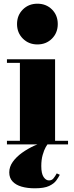

<svg xmlns="http://www.w3.org/2000/svg" viewBox="-20 -780 397 1037"><path d="M277.5 -460V-19.5H347.5V0H17.5V-19.5H87.5V-440.5H17.5V-460ZM182 -540Q135 -540 103.5 -571.5Q72 -603 72 -650Q72 -697.5 103.5 -728.8Q135 -760 182 -760Q229.5 -760 260.8 -728.8Q292 -697.5 292 -650Q292 -603 260.8 -571.5Q229.5 -540 182 -540ZM168 237Q127.5 237 96.5 228Q65.5 219 47.8 200Q30 181 30 151Q30 121 49 94.2Q68 67.5 99 45.2Q130 23 166.2 6.5Q202.5 -10 236.5 -19.5L241.5 -5.5Q236.5 -2 227.2 14.2Q218 30.5 210.5 56.8Q203 83 203 117Q203 157.5 215.5 176Q228 194.5 244.5 194.5Q259.5 194.5 268.5 183.8Q277.5 173 286.5 156.5L303 164Q296 178 283.8 195Q271.5 212 245 224.5Q218.5 237 168 237Z"/></svg>

Font: Bodoni Moda Black
Style: Regular
Weight: 900
Version: Version 2.005